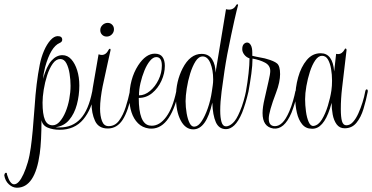

<svg xmlns="http://www.w3.org/2000/svg" viewBox="-150 -601 1740 898"><path d="M-71 277Q-91 277 -108.5 261Q-126 245 -130 219Q-128 207 -122 207Q-117 207 -117 216Q-103 261 -84 261Q-62 261 -40 213Q-29 189 -20 158Q-11 127 -6 89Q3 26 12 -103Q19 -213 36 -299Q43 -334 56 -364Q69 -394 86 -413Q103 -432 120 -432Q141 -432 141 -415Q141 -405 129 -400Q87 -382 61 -287Q57 -271 54.5 -257.5Q52 -244 51 -232Q68 -292 91 -317.5Q114 -343 142 -343Q166 -343 183.5 -323.5Q201 -304 211 -272Q221 -240 221 -201Q221 -155 209.5 -112Q198 -69 173.5 -40Q149 -11 110 -6Q115 -5 120 -5Q125 -5 130 -5Q189 -5 226.5 -45.5Q264 -86 281 -172Q282 -178 288 -178Q293 -178 293 -172Q280 -91 239.5 -42.5Q199 6 129 6Q98 6 73.5 -4Q49 -14 44 -39Q44 9 42 48.5Q40 88 36 117Q14 277 -71 277ZM96 -15Q114 -15 129.5 -32.5Q145 -50 156.5 -77.5Q168 -105 174 -137.5Q180 -170 180 -200Q180 -227 175.5 -256Q171 -285 160.5 -305Q150 -325 132 -325Q112 -325 96.5 -303Q81 -281 70.5 -248.5Q60 -216 54.5 -181.5Q49 -147 49 -121Q49 -67 60 -41Q71 -15 96 -15Z M354 0Q311 0 294.5 -35.5Q278 -71 278 -120Q278 -155 284 -191Q296 -263 311 -347Q320 -344 326 -344Q346 -344 358 -368Q360 -373 364 -373Q368 -373 367 -366Q363 -350 354 -307.5Q345 -265 330 -197Q325 -172 321.5 -144.5Q318 -117 318 -93Q318 -59 327 -35Q336 -11 358 -11Q388 -11 407 -37Q426 -63 438 -100.5Q450 -138 457 -172Q458 -179 464 -179Q469 -179 469 -172Q450 -81 423.5 -40.5Q397 0 354 0ZM349 -430Q336 -430 327.5 -438.5Q319 -447 319 -460Q319 -474 329.5 -484Q340 -494 354 -494Q366 -494 374.5 -485.5Q383 -477 383 -464Q383 -450 373 -440Q363 -430 349 -430Z M547 0Q516 -4 495.5 -24.5Q475 -45 465 -76Q455 -107 455 -141Q455 -231 496 -295Q532 -350 574 -350Q599 -350 610 -334.5Q621 -319 621 -293Q621 -258 605 -223Q589 -188 561.5 -165.5Q534 -143 499 -143Q499 -23 549 -14Q553 -13 560 -13Q597 -13 627.5 -54.5Q658 -96 674 -172Q676 -182 681 -182Q687 -182 686 -172Q644 11 547 0ZM500 -155Q527 -155 551.5 -175.5Q576 -196 591.5 -228Q607 -260 607 -294Q607 -334 581 -334Q566 -334 551.5 -316.5Q537 -299 525.5 -271Q514 -243 507 -212.5Q500 -182 500 -155Z M754 4Q717 4 695 -38Q673 -80 673 -147Q673 -220 704 -281Q739 -349 793 -349Q827 -349 843 -322Q858 -298 858 -261L907 -558Q911 -557 914.5 -556.5Q918 -556 922 -556Q944 -556 956 -579Q958 -581 959 -581Q965 -581 963 -575Q959 -562 946 -505Q933 -448 913 -347Q909 -327 906 -307.5Q903 -288 900 -270Q893 -224 886.5 -173.5Q880 -123 880 -84Q880 -51 886 -30.5Q892 -10 907 -10Q922 -10 939 -25.5Q956 -41 972 -80Q982 -103 989.5 -129.5Q997 -156 1000 -172Q1001 -179 1007 -179Q1013 -179 1012 -172Q1005 -142 997.5 -117.5Q990 -93 982 -73Q965 -33 946 -15Q927 3 907 3Q874 3 859.5 -29.5Q845 -62 843 -121Q815 4 754 4ZM762 -9Q778 -11 793.5 -34.5Q809 -58 822 -95Q835 -132 841 -174Q843 -188 845 -201.5Q847 -215 847 -229Q847 -274 834 -305.5Q821 -337 798 -337Q779 -337 764.5 -314Q750 -291 739.5 -257Q729 -223 723.5 -187.5Q718 -152 718 -128Q718 -100 723 -71Q728 -42 737.5 -24Q747 -6 762 -9Z M1128 0Q1078 -8 1078 -72Q1078 -99 1087.5 -139.5Q1097 -180 1106 -221Q1110 -238 1112 -250Q1114 -262 1114 -269Q1114 -295 1089.5 -308Q1065 -321 1031 -327Q1031 -296 1025.5 -256Q1020 -216 1012 -172Q1011 -166 1005 -166Q1000 -166 1000 -172Q1008 -216 1012.5 -258Q1017 -300 1017 -328Q1002 -333 992.5 -345.5Q983 -358 983 -371Q983 -387 990 -394.5Q997 -402 1006 -402Q1016 -402 1023 -390Q1030 -378 1030 -354V-340Q1034 -339 1047.5 -336Q1061 -333 1075.5 -330.5Q1090 -328 1095 -326Q1132 -316 1146 -304Q1160 -292 1160 -254Q1160 -237 1155.5 -215Q1151 -193 1141 -167Q1107 -78 1107 -46Q1107 -11 1136 -11Q1154 -11 1170.5 -27Q1187 -43 1203 -80Q1213 -103 1220.5 -129.5Q1228 -156 1231 -172Q1232 -179 1238 -179Q1244 -179 1243 -172Q1236 -142 1228.5 -117.5Q1221 -93 1213 -73Q1179 7 1128 0Z M1308 1Q1280 1 1263 -20Q1246 -41 1238.5 -74Q1231 -107 1231 -141Q1231 -191 1244.5 -239.5Q1258 -288 1284.5 -320Q1311 -352 1350 -352Q1406 -352 1413 -267L1422 -349Q1425 -348 1431 -348Q1450 -348 1462 -370Q1463 -374 1466 -374Q1470 -374 1471 -368L1450 -190Q1444 -139 1444 -91Q1444 -53 1449.5 -34Q1455 -15 1470 -15Q1487 -15 1501 -30.5Q1515 -46 1526 -70.5Q1537 -95 1545.5 -122Q1554 -149 1558 -172Q1560 -183 1565 -183Q1571 -183 1570 -172Q1562 -131 1550 -91.5Q1538 -52 1517 -26.5Q1496 -1 1462 -1Q1438 -1 1424.5 -19.5Q1411 -38 1406 -65.5Q1401 -93 1401 -120Q1372 -10 1322 0Q1318 1 1315 1Q1312 1 1308 1ZM1317 -12Q1339 -15 1355.5 -42Q1372 -69 1383.5 -106.5Q1395 -144 1400 -178Q1403 -199 1403 -224Q1403 -252 1398.5 -278.5Q1394 -305 1384 -322.5Q1374 -340 1356 -340Q1339 -340 1324.5 -319Q1310 -298 1299.5 -265.5Q1289 -233 1283 -198.5Q1277 -164 1277 -137Q1277 -110 1281 -80Q1285 -50 1294 -30Q1303 -10 1317 -12Z"/></svg>

Font: Updock
Style: Regular
Weight: 400
Designer: Robert E. Leuschke
Foundry: Robert E. Leuschke
Version: Version 1.010; ttfautohint (v1.8.4.7-5d5b)